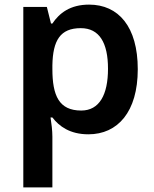

<svg xmlns="http://www.w3.org/2000/svg" viewBox="-20 -572 666 832"><path d="M366 -552C284 -552 237 -515 207 -470H201L183 -542H81V240H207V20C207 -6 203 -38 199 -63H207C236 -25 283 10 363 10C490 10 577 -87 577 -272C577 -457 493 -552 366 -552ZM330 -450C411 -450 448 -386 448 -274C448 -162 411 -93 332 -93C236 -93 207 -157 207 -273V-289C209 -397 241 -450 330 -450Z"/></svg>

Font: Noto Sans Arabic UI SmBd
Style: Regular
Weight: 600
Designer: Monotype Design Team, Nadine Chahine and Nizar Qandah
Foundry: Monotype Imaging Inc.
Version: Version 2.010